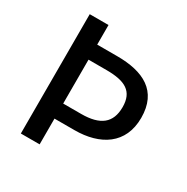

<svg xmlns="http://www.w3.org/2000/svg" viewBox="-167 -860 1002 1027"><g transform="rotate(30 334.0 -346.5)"><path d="M97 -715V22H213V-137H336C495 -137 613 -211 613 -372C613 -538 498 -594 336 -594H213V-715ZM213 -230V-501H324C440 -501 498 -469 498 -372C498 -275 442 -230 324 -230Z"/></g></svg>

Font: コーポレート・ロゴ ver3 Medium
Style: Regular
Weight: 500
Designer: [KANA_main] LOGOTYPE.JP [Source Han Sans] Ryoko NISHIZUKA 西塚涼子 (kana, bopomofo & ideographs); Paul D. Hunt (Latin, Greek
Version: Version 12.001;FEAKit 1.0